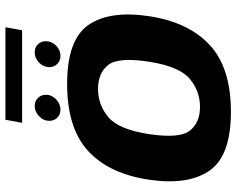

<svg xmlns="http://www.w3.org/2000/svg" viewBox="-102 -765 872 708"><g transform="rotate(-90 334.0 -411.0)"><path d="M276 4.5Q438 4.5 522.2 -73.8Q606.5 -152 628.5 -298.5Q650 -443.5 595.5 -521.5Q541 -599.5 378.5 -599.5Q216 -599.5 131.8 -522.5Q47.5 -445.5 25.5 -298.5Q4 -154 58.5 -74.8Q113 4.5 276 4.5ZM294 -109.5Q236 -109.5 206.2 -147Q176.5 -184.5 193.5 -298Q211 -410.5 256.5 -448Q302 -485.5 360 -485.5Q418.5 -485.5 448.2 -448.2Q478 -411 460.5 -298Q443 -185.5 397.5 -147.5Q352 -109.5 294 -109.5ZM284 -624Q304.5 -624 321.5 -640Q338.5 -656 338.5 -677.5Q338.5 -695.5 326.8 -707.2Q315 -719 297.5 -719Q276.5 -719 259.5 -703Q242.5 -687 242.5 -665Q242.5 -647.5 254 -635.8Q265.5 -624 284 -624ZM481.5 -624Q503 -624 519.5 -640Q536 -656 536 -677.5Q536 -695.5 524.8 -707.2Q513.5 -719 495 -719Q474 -719 457.2 -703Q440.5 -687 440.5 -665Q440.5 -647.5 452.2 -635.8Q464 -624 481.5 -624ZM235 -765.5H576.5L587.5 -827H246.5Z"/></g></svg>

Font: Anybody
Style: Bold Italic
Weight: 700
Italic angle: -10°
Designer: Tyler Finck
Foundry: Etcetera Type Company
Version: Version 1.113;gftools[0.9.25]